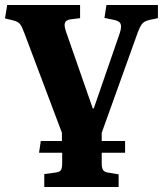

<svg xmlns="http://www.w3.org/2000/svg" viewBox="-22 -534 655 772"><path d="M156 218V166L200 160Q217 158 222.5 150.5Q228 143 228 121V80H135L142 33H227V0L77 -398Q67 -426 59 -436.5Q51 -447 31 -452L-2 -460L7 -514H300V-461L260 -456Q243 -453 239 -442Q235 -431 244 -405L351 -98H355L459 -399Q468 -426 463 -438Q458 -450 436 -454L398 -462L406 -514H613V-461L580 -454Q561 -450 551.5 -440.5Q542 -431 531 -401L387 0V33H481V80H387V123Q387 141 392.5 149.5Q398 158 413 160L455 167V218Z"/></svg>

Font: Literata 36pt
Style: Bold
Weight: 700
Designer: Latin by Veronika Burian and Jose Scaglione. Greek by Irene Vlachou. Cyrillic by Vera Evstafieva.
Foundry: TypeTogether
Version: Version 3.002